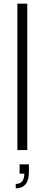

<svg xmlns="http://www.w3.org/2000/svg" viewBox="-20 -820 244 1049"><path d="M129 0H75V-800H129ZM66 209V185Q112 185 113 129H87V78H138V120Q138 165 119.5 187Q101 209 66 209Z"/></svg>

Font: Tanohe Sans Light
Style: Regular
Weight: 300
Designer: Village Type and Design LLC & Cristiano Sobral
Foundry: Cooper Hewitt Smithsonian Design Museum
Version: Version 1.00;September 29, 2021;FontCreator 13.0.0.2655 64-b